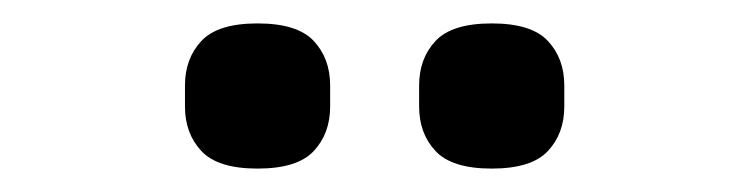

<svg xmlns="http://www.w3.org/2000/svg" viewBox="-20 -754 640 164"><path d="M200 -610Q166 -610 152 -625Q138 -640 138 -663V-681Q138 -704 152 -719Q166 -734 200 -734Q234 -734 248 -719Q262 -704 262 -681V-663Q262 -640 248 -625Q234 -610 200 -610ZM400 -610Q366 -610 352 -625Q338 -640 338 -663V-681Q338 -704 352 -719Q366 -734 400 -734Q434 -734 448 -719Q462 -704 462 -681V-663Q462 -640 448 -625Q434 -610 400 -610Z"/></svg>

Font: IBM Plex Thai Medium
Style: Regular
Weight: 500
Designer: Mike Abbink, Paul van der Laan, Pieter van Rosmalen, Ben Mitchell, Mark Frömberg
Foundry: Bold Monday
Version: Version 1.0